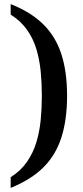

<svg xmlns="http://www.w3.org/2000/svg" viewBox="-20 -784 404 936"><path d="M32 80Q81 49 111.5 5Q142 -39 157.5 -91Q173 -143 178.5 -200Q184 -257 184 -317Q184 -377 178.5 -434.5Q173 -492 157.5 -544Q142 -596 111.5 -639Q81 -682 32 -713V-764Q131 -725 191.5 -665Q252 -605 279.5 -519Q307 -433 307 -317Q307 -201 279.5 -114.5Q252 -28 191.5 32Q131 92 32 132Z"/></svg>

Font: Noto Rashi Hebrew Medium
Style: Regular
Weight: 500
Version: Version 1.006